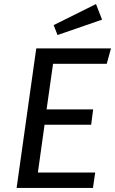

<svg xmlns="http://www.w3.org/2000/svg" viewBox="-20 -928 569 948"><path d="M507 -613H242L210 -388H440L430 -312H200L167 -76H450L439 0H62L159 -689H528ZM484 -831 264 -755 245 -804 454 -908Z"/></svg>

Font: FiraGO
Style: Italic
Weight: 400
Italic angle: -8°
Designer: bBox Type GmbH
Foundry: bBox Type GmbH
Version: Version 1.001